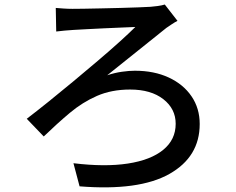

<svg xmlns="http://www.w3.org/2000/svg" viewBox="-20 -776 1040 847"><path d="M226 -741Q239 -740 258.5 -738.5Q278 -737 300 -737Q316 -737 350 -737.5Q384 -738 426 -739Q468 -740 511 -741Q554 -742 589.5 -743.5Q625 -745 644 -746Q658 -747 676 -749.5Q694 -752 707 -756L763 -684Q751 -678 737 -668.5Q723 -659 714 -653Q681 -627 636 -590.5Q591 -554 543 -516Q495 -478 453 -444Q486 -455 518 -459.5Q550 -464 575 -464Q660 -464 724.5 -434Q789 -404 825 -351Q861 -298 861 -229Q861 -84 727 -8.5Q593 67 331 46L304 -56Q443 -39 544 -54.5Q645 -70 700 -115Q755 -160 755 -230Q755 -296 700.5 -338.5Q646 -381 554 -381Q472 -381 408 -353Q344 -325 288 -278Q232 -231 173 -174L98 -252Q140 -284 193.5 -327Q247 -370 303.5 -417Q360 -464 413.5 -509.5Q467 -555 509.5 -593.5Q552 -632 577 -657Q555 -656 517 -654.5Q479 -653 437 -651Q395 -649 358.5 -647Q322 -645 304 -644Q286 -643 265 -641Q244 -639 228 -637Z"/></svg>

Font: Source Han Sans SC Medium
Style: Regular
Weight: 500
Designer: Ryoko NISHIZUKA 西塚涼子 (kana, bopomofo & ideographs); Paul D. Hunt (Latin, Greek & Cyrillic); Sandoll Communications 산돌커뮤니
Foundry: Adobe
Version: Version 2.004;hotconv 1.0.118;makeotfexe 2.5.65603